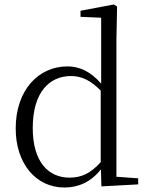

<svg xmlns="http://www.w3.org/2000/svg" viewBox="-20 -822 662 856"><path d="M432 9 596 0V-27L499 -34V-643L502 -793L487 -802L339 -774V-747L431 -743V-449C384 -504 333 -526 281 -526C151 -526 50 -420 50 -249C50 -93 140 14 267 14C330 14 386 -11 430 -67ZM429 -99C384 -49 343 -30 290 -30C196 -30 126 -100 126 -251C126 -414 203 -483 296 -483C344 -483 384 -464 429 -418Z"/></svg>

Font: Noto Serif JP Light
Style: Regular
Weight: 300
Designer: Ryoko NISHIZUKA 西塚涼子 (kana & ideographs); Frank Grießhammer (Latin, Greek & Cyrillic); Wenlong ZHANG 张文龙 (bopomofo); San
Foundry: Adobe
Version: Version 2.001;hotconv 1.1.0;makeotfexe 2.6.0